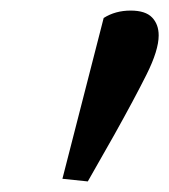

<svg xmlns="http://www.w3.org/2000/svg" viewBox="-20 -754 320 363"><path d="M98 -416 176 -720Q198 -734 227 -734Q255 -734 267.5 -721Q280 -708 280 -687Q280 -659 257 -613Q234 -567 196 -499L146 -411Z"/></svg>

Font: Source Serif 4 SmText Semibold
Style: Italic
Weight: 600
Italic angle: -12°
Designer: Frank Grießhammer
Foundry: Adobe
Version: Version 4.005;hotconv 1.1.0;makeotfexe 2.6.0